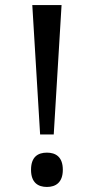

<svg xmlns="http://www.w3.org/2000/svg" viewBox="-20 -734 373 761"><path d="M139 -201H193L224 -714H108ZM166 7C200 7 229 -10 229 -61C229 -113 200 -129 166 -129C131 -129 103 -113 103 -61C103 -10 131 7 166 7Z"/></svg>

Font: Noto Serif
Style: Regular
Weight: 400
Designer: Monotype Design Team
Foundry: Monotype Imaging Inc.
Version: Version 2.015